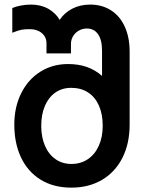

<svg xmlns="http://www.w3.org/2000/svg" viewBox="-20 -820 640 859"><path d="M44 -262Q44 -341 74.8 -402.8Q105.5 -464.5 160.2 -499Q215 -533.5 284.5 -533.5Q331 -533.5 368.2 -520.5Q405.5 -507.5 436.5 -480.5V-593Q436.5 -642 418.5 -667.2Q400.5 -692.5 368.5 -692.5Q349.5 -692.5 333 -683.2Q316.5 -674 307 -658.2Q297.5 -642.5 297.5 -624V-581H188V-626Q188 -654 167.2 -671.8Q146.5 -689.5 113.5 -689.5Q88 -689.5 74 -686.5Q60 -683.5 35 -673.5V-784Q52.5 -791.5 74.8 -795.5Q97 -799.5 118.5 -799.5Q162.5 -799.5 195.8 -780.8Q229 -762 247 -731Q267 -762 302.5 -780.8Q338 -799.5 383.5 -799.5Q436 -799.5 476 -774.2Q516 -749 538 -701.2Q560 -653.5 560 -588V-263Q560 -177 527.2 -113Q494.5 -49 435.5 -14.8Q376.5 19.5 299.5 19.5Q219.5 19.5 162 -16Q104.5 -51.5 74.2 -115.2Q44 -179 44 -262ZM439.5 -257Q439.5 -309.5 422.5 -347.8Q405.5 -386 373.8 -406.5Q342 -427 298.5 -427Q258 -427 227.8 -406Q197.5 -385 181 -346.5Q164.5 -308 164.5 -257Q164.5 -206.5 181.2 -167.8Q198 -129 228.5 -107.8Q259 -86.5 299.5 -86.5Q341.5 -86.5 373 -107.8Q404.5 -129 422 -167.8Q439.5 -206.5 439.5 -257Z"/></svg>

Font: JuliaMono
Style: Bold
Weight: 700
Monospace: yes
Designer: cormullion
Foundry: corm
Version: Version 0.055; ttfautohint (v1.8.4)